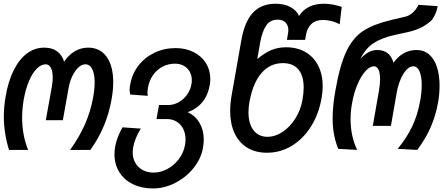

<svg xmlns="http://www.w3.org/2000/svg" viewBox="-20 -820 2440 1054"><path d="M1 -181Q1 -232.5 11 -291.5Q25.5 -375 55.5 -435Q85.5 -495 128.2 -526.8Q171 -558.5 223 -558.5Q266 -558.5 293.2 -538.5Q320.5 -518.5 332 -481.5Q356.5 -518.5 390.5 -538.5Q424.5 -558.5 464 -558.5Q529.5 -558.5 565.5 -508Q601.5 -457.5 601.5 -368.5Q601.5 -325.5 592.5 -275Q566 -122 476 3H365Q415 -67 446 -136.8Q477 -206.5 491.5 -286Q499.5 -330.5 499.5 -367.5Q499.5 -414.5 486.2 -440.8Q473 -467 448.5 -467Q429 -467 410.2 -449.5Q391.5 -432 377.2 -402.5Q363 -373 357 -339.5L325 -160H231.5L265 -347Q269.5 -372.5 269.5 -394.5Q269.5 -427.5 259.5 -447.2Q249.5 -467 231 -467Q205.5 -467 181.5 -442.8Q157.5 -418.5 138.8 -374.2Q120 -330 110 -272Q101.5 -222 101.5 -174.5Q101.5 -77.5 134.5 3H29.5Q1 -89.5 1 -181Z M608.5 27Q608.5 6 612 -14.5Q621.5 -66.5 652.5 -121L753 -114Q719 -58.5 711 -10.5Q708.5 5.5 708.5 16.5Q708.5 49 723 74.2Q737.5 99.5 763.5 113.5Q789.5 127.5 823.5 127.5Q862 127.5 899 107.5Q936 87.5 962 53Q988 18.5 995.5 -23.5Q998.5 -39.5 998.5 -54Q998.5 -87 985.8 -112.5Q973 -138 949.8 -152.2Q926.5 -166.5 896.5 -166.5H839L853 -243.5H904Q933 -243.5 960.2 -258.5Q987.5 -273.5 1006.5 -299.8Q1025.5 -326 1031 -358Q1033 -368 1033 -379.5Q1033 -406 1021.2 -426.8Q1009.5 -447.5 988.5 -459Q967.5 -470.5 941 -470.5Q904 -470.5 872.8 -454.2Q841.5 -438 820.5 -408.5Q799.5 -379 792.5 -340Q789.5 -323.5 789.5 -312.5Q789.5 -303.5 791.5 -294L695 -301Q691.5 -318.5 691.5 -327Q691.5 -339.5 695 -356.5Q705 -415 740.2 -460.2Q775.5 -505.5 828.5 -530.8Q881.5 -556 944 -556Q999.5 -556 1043 -534Q1086.5 -512 1110.5 -473.5Q1134.5 -435 1134.5 -386.5Q1134.5 -370 1131.5 -352.5Q1121.5 -296.5 1090 -258.5Q1058.5 -220.5 1010 -204.5Q1052.5 -184.5 1075.5 -145.2Q1098.5 -106 1098.5 -54Q1098.5 -32 1094 -7Q1083.5 51.5 1042.5 102.5Q1001.5 153.5 942 184Q882.5 214.5 820.5 214.5Q757 214.5 709 190.8Q661 167 634.8 124.5Q608.5 82 608.5 27Z M1243.5 -211Q1243.5 -250 1251 -293.5L1305 -600Q1323 -702 1369 -750.8Q1415 -799.5 1493 -799.5Q1540.5 -799.5 1574 -781.5Q1607.5 -763.5 1621.5 -732.5Q1643 -766 1677.5 -782.8Q1712 -799.5 1758 -799.5Q1784.5 -799.5 1810.8 -794.2Q1837 -789 1856 -782L1844.5 -686.5Q1822 -699 1797.5 -704.8Q1773 -710.5 1753.5 -710.5Q1713.5 -710.5 1690.2 -689Q1667 -667.5 1660.5 -632.5L1655 -601H1555L1561.5 -638Q1563 -646.5 1563 -654.5Q1563 -679.5 1548.2 -695.8Q1533.5 -712 1504.5 -712Q1462.5 -712 1440.8 -679.2Q1419 -646.5 1408 -586L1392.5 -496Q1431.5 -529 1468.8 -544.8Q1506 -560.5 1550 -560.5Q1611.5 -560.5 1657 -534Q1702.5 -507.5 1727 -459Q1751.5 -410.5 1751.5 -346.5Q1751.5 -316.5 1745.5 -282.5Q1730 -193.5 1687 -125.2Q1644 -57 1581.2 -19.2Q1518.5 18.5 1445.5 18.5Q1382.5 18.5 1337 -9.5Q1291.5 -37.5 1267.5 -89.2Q1243.5 -141 1243.5 -211ZM1640.5 -272.5Q1647 -308 1647 -339.5Q1647 -404.5 1617.8 -439Q1588.5 -473.5 1533 -473.5Q1462 -473.5 1414.8 -418.2Q1367.5 -363 1349 -258.5Q1344 -230.5 1344 -203.5Q1344 -141.5 1371.5 -105.2Q1399 -69 1448 -69Q1491 -69 1531.8 -96.2Q1572.5 -123.5 1601.8 -170.2Q1631 -217 1640.5 -272.5Z M1806 -171Q1806 -237.5 1821 -322Q1845.5 -462.5 1881.5 -538Q1917.5 -613.5 1973.8 -650.2Q2030 -687 2128 -710.5L2205 -728.5Q2228.5 -734 2248.2 -753Q2268 -772 2277 -793.5L2382.5 -786.5Q2378.5 -763.5 2372 -748Q2365.5 -732.5 2353 -713Q2330 -689 2297.5 -671.5Q2265 -654 2217.5 -643.5L2146.5 -628Q2076 -612.5 2031.2 -583.5Q1986.5 -554.5 1958.5 -497Q1980.5 -521 2003 -533.2Q2025.5 -545.5 2050.5 -545.5Q2120.5 -545.5 2140 -475.5Q2190.5 -545.5 2266.5 -545.5Q2308 -545.5 2336.5 -520.2Q2365 -495 2379 -450.8Q2393 -406.5 2393 -349.5Q2393 -301.5 2384.5 -255.5Q2371.5 -184 2344 -121Q2316.5 -58 2270.5 3L2163 -3Q2213 -63 2243 -126.5Q2273 -190 2286.5 -266Q2295 -312 2295 -353.5Q2295 -401.5 2282.8 -428.8Q2270.5 -456 2249 -456Q2228.5 -456 2210.2 -435.8Q2192 -415.5 2178.5 -383.2Q2165 -351 2158.5 -315.5L2126 -129H2026.5L2060.5 -323Q2066.5 -357.5 2066.5 -385.5Q2066.5 -418.5 2058 -437.2Q2049.5 -456 2032.5 -456Q2010.5 -456 1986.5 -429.8Q1962.5 -403.5 1942.5 -357Q1922.5 -310.5 1912.5 -252.5Q1904.5 -209.5 1904.5 -165.5Q1904.5 -73.5 1940.5 3L1836.5 -3Q1821 -42.5 1813.5 -82.8Q1806 -123 1806 -171Z"/></svg>

Font: JuliaMono Medium
Style: Italic
Weight: 500
Italic angle: -9°
Monospace: yes
Designer: cormullion
Foundry: corm
Version: Version 0.054; ttfautohint (v1.8.4)